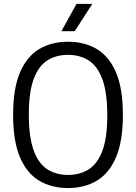

<svg xmlns="http://www.w3.org/2000/svg" viewBox="-20 -966 706 996"><path d="M333 9.5Q247 9.5 183 -28.8Q119 -67 83.5 -150.5Q48 -234 48 -370Q48 -506 83.5 -589.5Q119 -673 183 -711.2Q247 -749.5 333 -749.5Q419 -749.5 482.8 -711.2Q546.5 -673 582 -589.5Q617.5 -506 617.5 -370Q617.5 -234 582 -150.5Q546.5 -67 482.5 -28.8Q418.5 9.5 333 9.5ZM333 -58.5Q394.5 -58.5 440.2 -87.5Q486 -116.5 511.2 -184Q536.5 -251.5 536.5 -367.5Q536.5 -486 511.2 -554.5Q486 -623 440.2 -652.2Q394.5 -681.5 333 -681.5Q271.5 -681.5 225.8 -652.8Q180 -624 154.8 -556.2Q129.5 -488.5 129.5 -372.5Q129.5 -254 154.8 -185.5Q180 -117 225.5 -87.8Q271 -58.5 333 -58.5ZM298.5 -804 377 -946H459L367.5 -804Z"/></svg>

Font: Encode Sans SC SemiCondensed
Style: Regular
Weight: 400
Width: 4
Designer: Multiple Designers
Foundry: Impallari Type
Version: Version 3.002